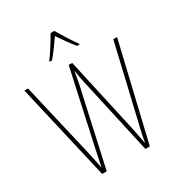

<svg xmlns="http://www.w3.org/2000/svg" viewBox="-217 -1092 1148 1234"><g transform="rotate(-30 357.0 -475.0)"><path d="M371 -950H344C320 -907 273 -833 247 -799V-793H264C294 -827 332 -882 358 -919C385 -880 420 -828 451 -793H468V-799C448 -825 397 -905 371 -950ZM701 -714H673L542 -156C531 -113 524 -77 516 -33C507 -80 502 -107 492 -156L368 -714H342L220 -157C214 -130 204 -80 195 -36C190 -61 183 -99 170 -157L40 -714H13L178 0H212L339 -574C345 -606 349 -624 355 -665C361 -623 366 -604 373 -567L499 0H532Z"/></g></svg>

Font: Noto Sans Gurmukhi Condensed Thin
Style: Regular
Weight: 100
Width: 3
Designer: Jelle Bosma - Monotype Design Team
Foundry: Monotype Imaging Inc.
Version: Version 2.004